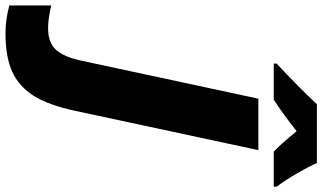

<svg xmlns="http://www.w3.org/2000/svg" viewBox="-422 -710 1196 713"><g transform="rotate(90 176.5 -353.0)"><path d="M-56.2 225.1Q-107.9 225.1 -160.2 210.9V55.2Q-111.8 66.9 -75.2 66.9Q-22.9 66.9 3.9 38.1Q30.8 9.3 44.9 -57.1L186 -713.9H377L231 -33.2Q210 64.5 175.8 119.4Q141.6 174.3 86.7 199.7Q31.7 225.1 -56.2 225.1ZM512.7 -771H382.8Q360.4 -791 306.6 -856Q238.3 -802.2 189.5 -771H55.7V-782.2Q94.2 -817.4 138.7 -861.6Q183.1 -905.8 206.5 -931.2H424.8Q437.5 -902.3 462.9 -858.2Q488.3 -814 512.7 -782.2Z"/></g></svg>

Font: Open Sans Extrabold
Style: Italic
Weight: 800
Italic angle: -12°
Foundry: Ascender Corporation
Version: Version 1.10